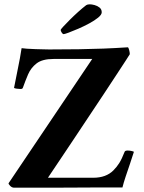

<svg xmlns="http://www.w3.org/2000/svg" viewBox="-20 -869 665 889"><path d="M261 -730Q261 -733 273 -746Q285 -759 303.5 -777.5Q322 -796 342 -814Q362 -832 379 -845Q382 -847 386 -848Q390 -849 396 -849Q405 -849 418 -845.5Q431 -842 441 -834Q451 -826 451 -812Q451 -801 434.5 -787.5Q418 -774 393 -760.5Q368 -747 342.5 -736Q317 -725 298 -718Q279 -711 275 -711Q270 -711 265.5 -718.5Q261 -726 261 -730ZM228 -596Q176 -596 149.5 -575.5Q123 -555 110 -524.5Q97 -494 86 -463Q85 -461 83.5 -459Q82 -457 74 -457Q66 -457 56.5 -458.5Q47 -460 45 -462Q53 -505 63 -552.5Q73 -600 80 -646Q86 -645 104.5 -643.5Q123 -642 145 -641.5Q167 -641 185 -640.5Q203 -640 208 -640L345 -641Q407 -642 459 -644Q511 -646 572 -650Q575 -649 578 -637.5Q581 -626 581 -618Q581 -617 564.5 -592Q548 -567 521 -525.5Q494 -484 460.5 -433.5Q427 -383 391 -329Q355 -275 321.5 -224.5Q288 -174 261 -134Q234 -94 218 -70Q202 -46 202 -46H412Q471 -46 505 -80Q521 -96 532.5 -114.5Q544 -133 557 -166Q559 -172 571 -172Q579 -172 588.5 -170Q598 -168 600 -166Q592 -140 581.5 -109.5Q571 -79 561.5 -50.5Q552 -22 547 -1Q538 -1 506.5 -1Q475 -1 429.5 -1Q384 -1 332 -0.5Q280 0 229.5 0Q179 0 137 0Q95 0 70 0Q45 0 45 0Q35 0 26.5 -9Q18 -18 20 -21L407 -596Z"/></svg>

Font: Amiri
Style: Bold
Weight: 700
Designer: Khaled Hosny
Version: Version 0.113